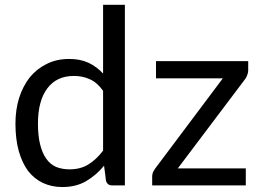

<svg xmlns="http://www.w3.org/2000/svg" viewBox="-20 -756 1064 783"><path d="M400.4 -385.7Q376 -419.9 346.7 -432.6Q317.4 -446.3 281.2 -446.3Q210.9 -446.3 172.9 -395.5Q134.8 -344.7 134.8 -252Q134.8 -202.1 143.6 -167Q152.3 -131.8 168.9 -108.4Q184.6 -85.9 209 -75.2Q233.4 -65.4 263.7 -65.4Q307.6 -65.4 339.8 -85Q373 -105.5 400.4 -141.6Q400.4 -222.7 400.4 -385.7ZM489.3 -736.3Q489.3 -552.7 489.3 0Q476.6 0 436.5 0Q418 0 412.1 -18.6Q410.2 -39.1 404.3 -80.1Q372.1 -41 330.1 -16.6Q289.1 6.8 234.4 6.8Q191.4 6.8 155.3 -9.8Q120.1 -26.4 94.7 -58.6Q70.3 -91.8 56.6 -139.6Q43 -188.5 43 -252Q43 -307.6 57.6 -355.5Q73.2 -404.3 100.6 -439.5Q128.9 -474.6 169.9 -495.1Q210.9 -515.6 261.7 -515.6Q307.6 -515.6 340.8 -500Q374 -484.4 400.4 -456.1Q400.4 -549.8 400.4 -736.3Q422.9 -736.3 489.3 -736.3ZM992.2 -468.8Q992.2 -459 988.3 -450.2Q985.4 -441.4 980.5 -434.6Q888.7 -312.5 705.1 -69.3Q774.4 -69.3 982.4 -69.3Q982.4 -51.8 982.4 0Q886.7 0 600.6 0Q600.6 -8.8 600.6 -37.1Q600.6 -43.9 603.5 -52.7Q607.4 -60.5 613.3 -69.3Q705.1 -191.4 888.7 -436.5Q821.3 -436.5 616.2 -436.5Q616.2 -454.1 616.2 -506.8Q710 -506.8 992.2 -506.8Q992.2 -497.1 992.2 -468.8Z"/></svg>

Font: Lato
Style: Regular
Weight: 400
Designer: Lukasz Dziedzic with Adam Twardoch and Botio Nikoltchev
Version: Version 2.015; 2015-08-06; http://www.latofonts.com/